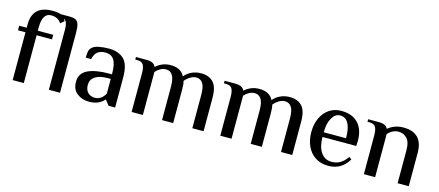

<svg xmlns="http://www.w3.org/2000/svg" viewBox="-49 -1163 3805 1665"><g transform="rotate(15 1853.0 -330.0)"><path d="M86 -429H19V-470H86V-499Q86 -670 266 -670Q330 -670 353 -654Q372 -642 389 -610L356 -582Q326 -629 264 -629Q186 -629 186 -499V-470H324V-429H186V0H86Z M411 -537Q411 -588 397 -612.5Q383 -637 341 -637H323V-660H421Q457 -660 476 -650Q495 -640 503 -614Q511 -588 511 -537V0H411Z M620 -129Q620 -204 688 -237.5Q756 -271 879 -271H905Q905 -366 879 -402.5Q853 -439 803 -439Q760 -439 733.5 -419.5Q707 -400 696 -352H648Q648 -386 652 -407Q656 -428 673 -445Q691 -463 731.5 -471.5Q772 -480 823 -480Q909 -480 957.5 -434Q1006 -388 1006 -270V0H947L912 -45H907Q889 -22 855 -6Q821 10 772 10Q711 10 665.5 -24.5Q620 -59 620 -129ZM905 -98V-230H879Q805 -230 765.5 -203.5Q726 -177 726 -129Q726 -84 750.5 -60Q775 -36 813 -36Q871 -36 905 -98Z M1154 -347Q1154 -398 1140 -422.5Q1126 -447 1084 -447H1067V-470H1159Q1195 -470 1215 -460.5Q1235 -451 1244 -431H1249Q1271 -452 1304 -466Q1337 -480 1378 -480Q1470 -480 1503 -413Q1528 -444 1566.5 -462Q1605 -480 1651 -480Q1721 -480 1760.5 -439Q1800 -398 1800 -299V0H1699V-299Q1699 -371 1678.5 -402.5Q1658 -434 1619 -434Q1592 -434 1563.5 -416Q1535 -398 1519 -376Q1527 -357 1527 -299V0H1427V-299Q1427 -370 1406.5 -402Q1386 -434 1347 -434Q1321 -434 1297 -420.5Q1273 -407 1255 -386V0H1154Z M1950 -347Q1950 -398 1936 -422.5Q1922 -447 1880 -447H1863V-470H1955Q1991 -470 2011 -460.5Q2031 -451 2040 -431H2045Q2067 -452 2100 -466Q2133 -480 2174 -480Q2266 -480 2299 -413Q2324 -444 2362.5 -462Q2401 -480 2447 -480Q2517 -480 2556.5 -439Q2596 -398 2596 -299V0H2495V-299Q2495 -371 2474.5 -402.5Q2454 -434 2415 -434Q2388 -434 2359.5 -416Q2331 -398 2315 -376Q2323 -357 2323 -299V0H2223V-299Q2223 -370 2202.5 -402Q2182 -434 2143 -434Q2117 -434 2093 -420.5Q2069 -407 2051 -386V0H1950Z M2704 -235Q2704 -306 2729.5 -361.5Q2755 -417 2801.5 -448.5Q2848 -480 2909 -480Q3008 -480 3061 -424Q3114 -368 3114 -265L3112 -219H2809Q2809 -132 2843.5 -81.5Q2878 -31 2938 -31Q2985 -31 3018 -51.5Q3051 -72 3079 -112L3101 -95Q3070 -43 3025.5 -16.5Q2981 10 2919 10Q2851 10 2802.5 -22.5Q2754 -55 2729 -110.5Q2704 -166 2704 -235ZM3009 -261Q3009 -439 2909 -439Q2866 -439 2837.5 -390.5Q2809 -342 2809 -261Z M3239 -347Q3239 -398 3225 -422.5Q3211 -447 3169 -447H3152V-470H3244Q3280 -470 3300 -460.5Q3320 -451 3329 -431Q3387 -480 3467 -480Q3642 -480 3642 -299V0H3542V-299Q3542 -368 3512 -401Q3482 -434 3436 -434Q3384 -434 3340 -388V0H3239Z"/></g></svg>

Font: El Messiri Medium
Style: Regular
Weight: 500
Designer: Mohamed Gaber
Foundry: Kief Type Foundry
Version: Version 2.007